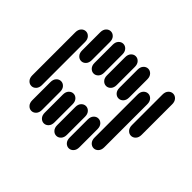

<svg xmlns="http://www.w3.org/2000/svg" viewBox="-182 -1119 1363 1363"><g transform="rotate(-45 500.0 -437.0)"><path d="M534.2 -13.7H840.8Q868.2 -13.7 883.8 -28.3Q899.4 -43 899.4 -62.5Q899.4 -82 883.8 -96.7Q868.2 -111.3 840.8 -111.3H534.2Q506.8 -111.3 491.2 -96.7Q475.6 -82 475.6 -62.5Q475.6 -43 491.2 -28.3Q506.8 -13.7 534.2 -13.7ZM284.2 -138.7H715.8Q743.2 -138.7 758.8 -153.3Q774.4 -168 774.4 -187.5Q774.4 -207 758.8 -221.7Q743.2 -236.3 715.8 -236.3H284.2Q256.8 -236.3 241.2 -221.7Q225.6 -207 225.6 -187.5Q225.6 -168 241.2 -153.3Q256.8 -138.7 284.2 -138.7ZM159.2 -263.7H340.8Q368.2 -263.7 383.8 -278.3Q399.4 -293 399.4 -312.5Q399.4 -332 383.8 -346.7Q368.2 -361.3 340.8 -361.3H159.2Q131.8 -361.3 116.2 -346.7Q100.6 -332 100.6 -312.5Q100.6 -293 116.2 -278.3Q131.8 -263.7 159.2 -263.7ZM659.2 -263.7H840.8Q868.2 -263.7 883.8 -278.3Q899.4 -293 899.4 -312.5Q899.4 -332 883.8 -346.7Q868.2 -361.3 840.8 -361.3H659.2Q631.8 -361.3 616.2 -346.7Q600.6 -332 600.6 -312.5Q600.6 -293 616.2 -278.3Q631.8 -263.7 659.2 -263.7ZM159.2 -388.7H340.8Q368.2 -388.7 383.8 -403.3Q399.4 -418 399.4 -437.5Q399.4 -457 383.8 -471.7Q368.2 -486.3 340.8 -486.3H159.2Q131.8 -486.3 116.2 -471.7Q100.6 -457 100.6 -437.5Q100.6 -418 116.2 -403.3Q131.8 -388.7 159.2 -388.7ZM659.2 -388.7H840.8Q868.2 -388.7 883.8 -403.3Q899.4 -418 899.4 -437.5Q899.4 -457 883.8 -471.7Q868.2 -486.3 840.8 -486.3H659.2Q631.8 -486.3 616.2 -471.7Q600.6 -457 600.6 -437.5Q600.6 -418 616.2 -403.3Q631.8 -388.7 659.2 -388.7ZM159.2 -513.7H340.8Q368.2 -513.7 383.8 -528.3Q399.4 -543 399.4 -562.5Q399.4 -582 383.8 -596.7Q368.2 -611.3 340.8 -611.3H159.2Q131.8 -611.3 116.2 -596.7Q100.6 -582 100.6 -562.5Q100.6 -543 116.2 -528.3Q131.8 -513.7 159.2 -513.7ZM659.2 -513.7H840.8Q868.2 -513.7 883.8 -528.3Q899.4 -543 899.4 -562.5Q899.4 -582 883.8 -596.7Q868.2 -611.3 840.8 -611.3H659.2Q631.8 -611.3 616.2 -596.7Q600.6 -582 600.6 -562.5Q600.6 -543 616.2 -528.3Q631.8 -513.7 659.2 -513.7ZM159.2 -638.7H340.8Q368.2 -638.7 383.8 -653.3Q399.4 -668 399.4 -687.5Q399.4 -707 383.8 -721.7Q368.2 -736.3 340.8 -736.3H159.2Q131.8 -736.3 116.2 -721.7Q100.6 -707 100.6 -687.5Q100.6 -668 116.2 -653.3Q131.8 -638.7 159.2 -638.7ZM659.2 -638.7H840.8Q868.2 -638.7 883.8 -653.3Q899.4 -668 899.4 -687.5Q899.4 -707 883.8 -721.7Q868.2 -736.3 840.8 -736.3H659.2Q631.8 -736.3 616.2 -721.7Q600.6 -707 600.6 -687.5Q600.6 -668 616.2 -653.3Q631.8 -638.7 659.2 -638.7ZM284.2 -763.7H715.8Q743.2 -763.7 758.8 -778.3Q774.4 -793 774.4 -812.5Q774.4 -832 758.8 -846.7Q743.2 -861.3 715.8 -861.3H284.2Q256.8 -861.3 241.2 -846.7Q225.6 -832 225.6 -812.5Q225.6 -793 241.2 -778.3Q256.8 -763.7 284.2 -763.7Z"/></g></svg>

Font: Sixtyfour Convergence
Style: Regular
Weight: 400
Designer: Jens Kutilek
Foundry: Jens Kutilek
Version: Version 2.001